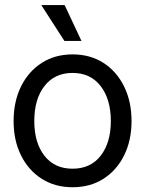

<svg xmlns="http://www.w3.org/2000/svg" viewBox="-20 -748 589 779"><path d="M274.4 11.7Q203.1 11.7 149.2 -22.7Q95.2 -57.1 65.2 -117.7Q35.2 -178.2 35.2 -256.8Q35.2 -335.9 65.2 -397Q95.2 -458 149.2 -492.7Q203.1 -527.3 274.4 -527.3Q346.2 -527.3 399.9 -492.7Q453.6 -458 483.6 -397Q513.7 -335.9 513.7 -256.8Q513.7 -178.2 483.6 -117.7Q453.6 -57.1 399.9 -22.7Q346.2 11.7 274.4 11.7ZM274.4 -63.5Q347.7 -63.5 388.7 -116.5Q429.7 -169.4 429.7 -256.8Q429.7 -345.2 388.4 -398.7Q347.2 -452.1 274.4 -452.1Q201.7 -452.1 160.4 -398.9Q119.1 -345.7 119.1 -256.8Q119.1 -168.9 160.2 -116.2Q201.2 -63.5 274.4 -63.5ZM241.2 -582 147.5 -727.5H242.2L310.5 -582Z"/></svg>

Font: Inter Display
Style: Regular
Weight: 400
Designer: Rasmus Andersson
Foundry: rsms
Version: Version 4.001;git-9221beed3